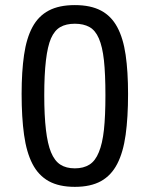

<svg xmlns="http://www.w3.org/2000/svg" viewBox="-20 -727 588 754"><path d="M482.9 -357.9Q482.9 -266.1 473.4 -197.5Q463.9 -128.9 440.4 -83.5Q417 -38.1 376.5 -15.6Q335.9 6.8 273.9 6.8Q211.9 6.8 171.4 -15.6Q130.9 -38.1 107.4 -83.5Q84 -128.9 74.5 -197.5Q64.9 -266.1 64.9 -357.9Q64.9 -445.8 74.5 -511.5Q84 -577.1 107.4 -620.6Q130.9 -664.1 171.4 -685.5Q211.9 -707 273.9 -707Q335.9 -707 376.5 -685.5Q417 -664.1 440.4 -620.6Q463.9 -577.1 473.4 -511.5Q482.9 -445.8 482.9 -357.9ZM394 -353Q394 -436 388.2 -490Q382.3 -543.9 368.2 -576.2Q354.5 -607.9 331.3 -620.8Q308.1 -633.8 273.9 -633.8Q239.7 -633.8 217 -620.8Q194.3 -607.9 180.2 -576.2Q153.8 -515.1 153.8 -353Q153.8 -193.4 180.2 -129.4Q194.3 -95.2 217 -80.6Q239.7 -65.9 273.9 -65.9Q308.1 -65.9 331.3 -80.6Q354.5 -95.2 368.2 -129.4Q382.3 -163.1 388.2 -217.5Q394 -272 394 -353Z"/></svg>

Font: Moulpali
Style: Regular
Weight: 400
Designer: Danh Hong
Version: Version 8.002; ttfautohint (v1.8.3)